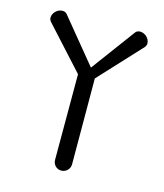

<svg xmlns="http://www.w3.org/2000/svg" viewBox="-93 -505 623 731"><g transform="rotate(15 218.0 -139.5)"><path d="M403 -383C406 -387 408 -392 408 -397C408 -417 389 -434 370 -434C362 -434 356 -431 352 -426L224 -253L82 -426C78 -431 72 -434 64 -434C44 -434 26 -416 26 -397C26 -392 28 -387 31 -383L183 -216V121C183 140 197 155 216 155C235 155 250 140 250 121L249 -217L403 -383Z"/></g></svg>

Font: GFS Decker
Style: Normal
Weight: 400
Foundry: George D. Matthiopoulos
Version: Version 1.000